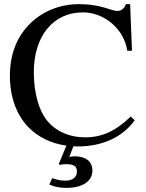

<svg xmlns="http://www.w3.org/2000/svg" viewBox="-20 -696 707 931"><path d="M614 -131C540 -60 475 -30 392 -30C321 -30 255 -56 211 -108C166 -161 144 -251 144 -346C144 -520 237 -636 382 -636C486 -636 582 -555 597 -450H620L611 -676H590C584 -655 568 -643 549 -643C539 -643 525 -647 509 -652C460 -669 411 -676 362 -676C294 -676 224 -656 167 -616C77 -552 28 -454 28 -329C28 -225 60 -140 116 -81C163 -32 227 0 302 10L265 99L272 104C280 101 288 100 300 100C338 100 353 110 353 136C353 163 332 180 298 180C277 180 260 177 233 168L219 199C248 211 272 215 303 215C380 215 428 183 428 131C428 87 396 62 342 62C332 62 326 63 316 65L336 13C345 14 352 14 360 14C473 14 575 -30 633 -113Z"/></svg>

Font: STIXGeneral
Style: Regular
Weight: 400
Designer: MicroPress Inc., with final additions and corrections provided by Coen Hoffman, Elsevier (retired)
Version: Version 1.1.0